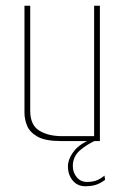

<svg xmlns="http://www.w3.org/2000/svg" viewBox="-20 -490 437 667"><path d="M191 0Q137 0 110 -15.5Q83 -31 74 -53.5Q65 -76 65 -98V-470H85V-105Q85 -56 116 -36.5Q147 -17 196 -17H307V-470H327V0ZM276 157Q249 157 232.5 137Q216 117 216 88Q216 62 237.5 34.5Q259 7 305 -9L319 -5Q282 11 257.5 32.5Q233 54 233 87Q233 109 246.5 125.5Q260 142 282 142Q300 142 313.5 137.5Q327 133 343 120L345 135Q327 148 311.5 152.5Q296 157 276 157Z"/></svg>

Font: Smooch Sans Thin
Style: Regular
Weight: 100
Designer: Robert E. Leuschke
Foundry: Robert E. Leuschke
Version: Version 1.010